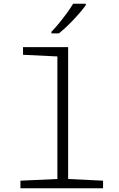

<svg xmlns="http://www.w3.org/2000/svg" viewBox="-20 -1014 640 1034"><path d="M90 0V-41L289 -50V-710L104 -719V-760H347V-50L535 -41V0ZM257 -843Q276 -862 298 -889Q320 -916 340.5 -944Q361 -972 374 -994H442V-986Q427 -965 402.5 -937Q378 -909 350 -881.5Q322 -854 297 -834H257Z"/></svg>

Font: Noto Sans Mono Light
Style: Regular
Weight: 300
Designer: Monotype Design Team
Foundry: Monotype Imaging Inc.
Version: Version 2.014; ttfautohint (v1.8.4.7-5d5b)